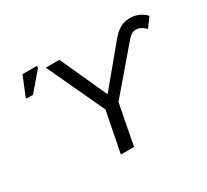

<svg xmlns="http://www.w3.org/2000/svg" viewBox="-143 -948 1262 1171"><g transform="rotate(-30 488.0 -362.5)"><path d="M865.2 -693.8Q897 -693.8 924.6 -681.9Q952.1 -669.9 975.6 -646L927.7 -581.1Q894.5 -614.3 862.8 -614.3Q839.8 -614.3 826.2 -603.8Q812.5 -593.3 798.3 -576.7L549.3 -285.2L494.1 0H401.4L457.5 -285.2L270 -688H365.7L515.1 -358.9L729.5 -617.7Q763.2 -659.2 794.4 -676.5Q825.7 -693.8 865.2 -693.8ZM228 -710.4 119.1 -583.5H73.2V-593.3L127 -724.6H228Z"/></g></svg>

Font: Arimo
Style: Italic
Weight: 400
Italic angle: -12°
Designer: Steve Matteson
Foundry: Monotype Imaging Inc.
Version: Version 1.33